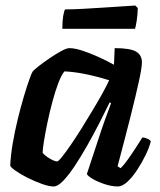

<svg xmlns="http://www.w3.org/2000/svg" viewBox="-20 -674 580 694"><path d="M174 0Q157.5 0 132 -9Q106.5 -18 80.5 -31Q54.5 -44 36.8 -56.5Q19 -69 17 -75Q18.5 -112 26 -155.8Q33.5 -199.5 44.2 -243.5Q55 -287.5 66 -324.5Q77 -361.5 85.8 -386Q94.5 -410.5 97.5 -414.5Q102.5 -421.5 120.2 -435.2Q138 -449 160 -464Q182 -479 201.5 -489.5Q221 -500 230.5 -500Q249.5 -500 276 -491.5Q302.5 -483 332.8 -469.5Q363 -456 392 -440L394.5 -500Q450.5 -500 471.8 -487.5Q493 -475 493 -448.5Q493 -430 482 -379.5Q471 -329 451.5 -251.8Q432 -174.5 405 -73L416 -66Q427 -76.5 441 -96Q455 -115.5 469.5 -137.8Q484 -160 494.5 -177Q503.5 -177 513.2 -172.5Q523 -168 525 -163Q520 -142 506.8 -114.5Q493.5 -87 476.2 -60.5Q459 -34 440.5 -17Q422 0 406 0Q384 0 358.8 -8.2Q333.5 -16.5 315.2 -27.2Q297 -38 294 -45L345.5 -201Q352 -220 357.5 -235.8Q363 -251.5 369 -267Q375 -282.5 381.5 -301L376.5 -304Q360 -270 339 -229Q318 -188 295 -147.5Q272 -107 249.8 -73.5Q227.5 -40 208 -20Q188.5 0 174 0ZM186.5 -90.5Q191 -90.5 204.2 -107Q217.5 -123.5 236 -150.5Q254.5 -177.5 275 -210.2Q295.5 -243 315.2 -276Q335 -309 350.8 -337.5Q366.5 -366 374.5 -384Q323.5 -399.5 284.8 -407Q246 -414.5 213 -416Q202.5 -404 191.2 -374.8Q180 -345.5 169.8 -307.5Q159.5 -269.5 151.5 -231.2Q143.5 -193 138.8 -163.2Q134 -133.5 134 -121.5Q144 -110 161 -100.2Q178 -90.5 186.5 -90.5ZM205.3 -570Q205.3 -598 208.4 -616.3Q211.6 -634.5 215.2 -640Q242.2 -640 278.8 -642Q315.3 -644 353.2 -646.5Q391.1 -649 422 -651Q452.9 -653 469 -654L478 -645Q477.5 -620.5 474.1 -599.2Q470.8 -578 468.1 -570Z"/></svg>

Font: Texturina Medium
Style: Italic
Weight: 500
Italic angle: -11°
Designer: Guillermo Torres Carreño
Foundry: Omnibus-Type
Version: Version 1.002